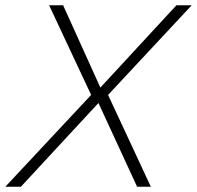

<svg xmlns="http://www.w3.org/2000/svg" viewBox="-33 -710 748 730"><path d="M695.8 -689.9 377.9 -349.1 540.5 0H488.3L341.3 -318.4L46.4 0H-12.7L313.5 -349.1L153.8 -689.9H207L348.6 -377L637.7 -689.9Z"/></svg>

Font: HK Grotesk Light Legacy Italic
Style: Regular
Weight: 300
Italic angle: -13°
Designer: Alfredo Marco Pradil
Foundry: Hanken Design Co.
Version: Version 2.022;PS 002.022;hotconv 1.0.88;makeotf.lib2.5.64775